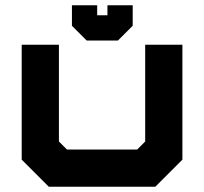

<svg xmlns="http://www.w3.org/2000/svg" viewBox="-20 -710 776 730"><path d="M165.5 0 62.5 -103V-540H204V-172L234.5 -141.5H501.5L532 -172V-540H673.5V-103L570.5 0ZM309.5 -556 253.5 -612V-690H349.5V-652H388.5V-690H484.5V-612L428.5 -556Z"/></svg>

Font: Tourney Expanded Black
Style: Regular
Weight: 900
Width: 7
Designer: Tyler Finck
Foundry: Etcetera Type Co
Version: Version 1.010; ttfautohint (v1.8.3)